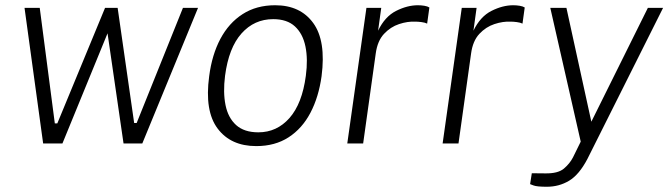

<svg xmlns="http://www.w3.org/2000/svg" viewBox="-20 -547 2548 732"><path d="M144.5 0 73.5 -517H131.5L189 -76.5H198.5L380.5 -517H428.5L491.5 -78H501L677.5 -517H735L522.5 0H451L390 -420L218 0Z M957 10Q860 10 809.8 -56.8Q759.5 -123.5 777.5 -256.5Q788 -338 820.2 -398.8Q852.5 -459.5 905 -493.2Q957.5 -527 1029 -527Q1125 -527 1174.2 -459.2Q1223.5 -391.5 1206 -256.5Q1195 -177 1163.5 -117Q1132 -57 1080.2 -23.5Q1028.5 10 957 10ZM965 -42.5Q1035.5 -42.5 1083.8 -97.2Q1132 -152 1146 -258Q1154.5 -321 1144.5 -369.8Q1134.5 -418.5 1104.5 -446.2Q1074.5 -474 1021.5 -474Q949.5 -474 900.8 -419.5Q852 -365 838 -258Q830 -195 839.8 -146.5Q849.5 -98 880.2 -70.2Q911 -42.5 965 -42.5Z M1304 0 1377 -517H1433.5L1421.5 -430Q1447.5 -484 1490.2 -505.5Q1533 -527 1573 -527Q1585.5 -527 1597.8 -525Q1610 -523 1617 -518.5L1608.5 -457Q1600.5 -461 1586.8 -462.8Q1573 -464.5 1564 -464.5Q1534 -466 1501.5 -455.2Q1469 -444.5 1444 -417.8Q1419 -391 1412.5 -343L1364.5 0Z M1667.5 0 1740.5 -517H1797L1785 -430Q1811 -484 1853.8 -505.5Q1896.5 -527 1936.5 -527Q1949 -527 1961.2 -525Q1973.5 -523 1980.5 -518.5L1972 -457Q1964 -461 1950.2 -462.8Q1936.5 -464.5 1927.5 -464.5Q1897.5 -466 1865 -455.2Q1832.5 -444.5 1807.5 -417.8Q1782.5 -391 1776 -343L1728 0Z M2065 165Q2027 165 2014 160Q2001 155 2001 155L2007.5 113.5L2058 114Q2107 115 2129.8 95.8Q2152.5 76.5 2164.5 53L2194 -7L2078 -517H2139.5L2234.5 -83L2450 -517H2508L2219.5 59Q2188 119 2149.8 142Q2111.5 165 2065 165Z"/></svg>

Font: Public Sans ExtraLight
Style: Italic
Weight: 200
Italic angle: -8°
Designer: The Public Sans project authors (U.S. Web Design System). Libre Franklin designed by Pablo Impallari and Rodrigo Fuenzal
Version: Version 1.007; ttfautohint (v1.8.1) -l 8 -r 50 -G 200 -x 14 